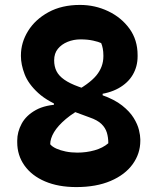

<svg xmlns="http://www.w3.org/2000/svg" viewBox="-20 -740 640 780"><path d="M305 -720Q366 -720 419.5 -694.5Q473 -669 506 -623.5Q539 -578 539 -516V-511Q539 -470 519.5 -436.5Q500 -403 461.5 -381.5Q423 -360 367 -355L397 -389V-316L270 -360Q342 -398 371 -433Q400 -468 400 -511V-515Q400 -530 397.5 -543Q395 -556 391 -565Q381 -570 358.5 -575Q336 -580 307 -580Q279 -580 254.5 -570Q230 -560 215 -541.5Q200 -523 200 -495Q200 -470 209.5 -451Q219 -432 241 -416.5Q263 -401 299 -388L394 -354Q445 -336 476 -311.5Q507 -287 523 -261Q539 -235 544.5 -212Q550 -189 550 -174V-168Q550 -116 519 -73Q488 -30 429.5 -5Q371 20 290 20Q217 20 163 -3Q109 -26 79.5 -67.5Q50 -109 50 -162V-169Q50 -204 68 -237.5Q86 -271 125.5 -293Q165 -315 229 -316L199 -283V-340L331 -310Q280 -284 247.5 -256.5Q215 -229 199.5 -203Q184 -177 184 -154Q192 -144 208.5 -136.5Q225 -129 247 -124.5Q269 -120 294 -120Q331 -120 364.5 -129.5Q398 -139 420 -158Q420 -182 414 -201.5Q408 -221 392 -236.5Q376 -252 344 -263L252 -297Q176 -325 135.5 -362Q95 -399 80 -438.5Q65 -478 65 -512V-515Q65 -567 94 -614Q123 -661 177 -690.5Q231 -720 305 -720Z"/></svg>

Font: Recursive Monospace Casual ExtraBold
Style: Regular
Weight: 800
Version: Version 1.047